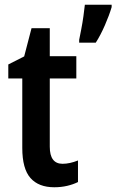

<svg xmlns="http://www.w3.org/2000/svg" viewBox="-20 -780 491 810"><path d="M244 -89Q274 -89 309 -103V-12Q289 -2 263.5 4Q238 10 209 10Q143 10 108.5 -29Q74 -68 74 -156V-449H15V-508L82 -542L113 -661H190V-543H302V-449H190V-161Q190 -89 244 -89ZM451 -750Q441 -716 422.5 -673.5Q404 -631 384 -600H314V-612Q317 -627 322.5 -655Q328 -683 332 -712Q336 -741 338 -760H451Z"/></svg>

Font: Noto Sans Ethiopic Condensed SemiBold
Style: Regular
Weight: 600
Width: 3
Designer: Monotype Design Team
Foundry: Monotype Imaging Inc.
Version: Version 2.102; ttfautohint (v1.8.4.7-5d5b)